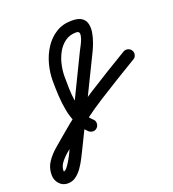

<svg xmlns="http://www.w3.org/2000/svg" viewBox="-281 -687 1029 1144"><g transform="rotate(-20 233.5 -115.0)"><path d="M227 84Q217 96 201.5 96.5Q186 97 174 87Q139 55 119 12Q99 -31 90 -79Q81 -127 78.5 -176Q76 -225 76 -269Q76 -320 90 -372.5Q104 -425 132.5 -469Q161 -513 204 -540Q247 -567 305 -567Q347 -567 368 -552Q389 -537 394.5 -512Q400 -487 395 -458Q390 -429 379.5 -400Q369 -371 358 -349Q294 -218 230.5 -88Q167 42 103 173Q103 173 103 173Q103 173 103 173Q92 195 78 223Q64 251 46 277Q28 303 5 320Q-18 337 -47 337Q-80 337 -101 313Q-122 289 -122 257Q-122 211 -97.5 175Q-73 139 -37.5 109.5Q-2 80 29 53Q146 -48 273.5 -129Q401 -210 532 -288Q532 -288 532 -288Q532 -288 532 -288Q546 -296 561 -292Q576 -288 584 -275Q592 -262 588 -246.5Q584 -231 571 -224Q442 -147 317 -68Q192 11 78 110Q57 128 27.5 151Q-2 174 -24.5 201Q-47 228 -47 257Q-47 261 -45 263Q-46 262 -47 262Q-37 262 -25 247Q-13 232 -0.5 210.5Q12 189 21.5 169Q31 149 35 140Q35 140 36 140Q36 140 36 140Q99 10 163 -120.5Q227 -251 290 -382Q294 -390 303.5 -407.5Q313 -425 320 -444.5Q327 -464 325.5 -478Q324 -492 305 -492Q264 -492 234.5 -470.5Q205 -449 186.5 -415Q168 -381 159.5 -342.5Q151 -304 151 -269Q151 -235 152 -193.5Q153 -152 159.5 -110Q166 -68 181 -31Q196 6 224 31Q236 41 236.5 57Q237 73 227 84Z"/></g></svg>

Font: FRB American Cursive Guidelines Arrows Extrabold
Style: Bold Italic
Weight: 800
Italic angle: -25°
Version: Version 2.0;Modular Font Editor K font №1